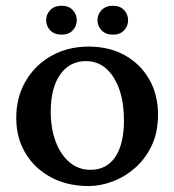

<svg xmlns="http://www.w3.org/2000/svg" viewBox="-20 -625 592 652"><path d="M280.8 6.8Q209 6.8 153.6 -22.7Q98.1 -52.2 66.7 -104.5Q35.2 -156.7 35.2 -224.6Q35.2 -294.4 66.9 -349.1Q98.6 -403.8 154.3 -435.3Q210 -466.8 281.2 -466.8Q350.6 -466.8 403.6 -437.5Q456.5 -408.2 486.6 -356Q516.6 -303.7 516.6 -235.8Q516.6 -176.3 495.4 -131.1Q474.1 -85.9 439.2 -55.2Q404.3 -24.4 362.5 -8.8Q320.8 6.8 280.8 6.8ZM286.6 -48.3Q342.3 -48.3 371.6 -92.3Q400.9 -136.2 400.9 -215.8Q400.9 -307.1 365.7 -362.3Q330.6 -417.5 272 -417.5Q216.3 -417.5 184.3 -371.8Q152.3 -326.2 152.3 -246.1Q152.3 -188 169.4 -143.3Q186.5 -98.6 216.8 -73.5Q247.1 -48.3 286.6 -48.3ZM189.9 -507.3Q164.6 -507.3 150.6 -522Q136.7 -536.6 136.7 -556.2Q136.7 -576.2 150.6 -590.8Q164.6 -605.5 189.9 -605.5Q213.4 -605.5 227.1 -590.8Q240.7 -576.2 240.7 -556.2Q240.7 -536.6 227.1 -522Q213.4 -507.3 189.9 -507.3ZM363.8 -507.3Q338.9 -507.3 325 -522Q311 -536.6 311 -556.2Q311 -576.2 325 -590.8Q338.9 -605.5 363.8 -605.5Q387.7 -605.5 401.4 -590.8Q415 -576.2 415 -556.2Q415 -536.6 401.4 -522Q387.7 -507.3 363.8 -507.3Z"/></svg>

Font: Lateef SemiBold
Style: Regular
Weight: 600
Designer: SIL International
Foundry: SIL International
Version: Version 4.200